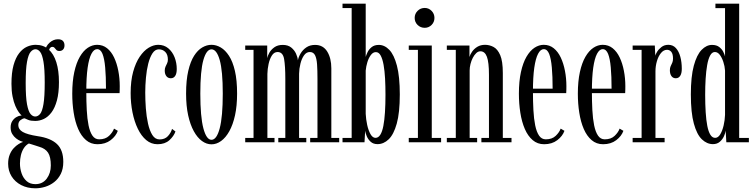

<svg xmlns="http://www.w3.org/2000/svg" viewBox="-20 -770 4080 1039"><path d="M171.5 249Q128 249 94.5 231.5Q61 214 42.5 184Q24 154 24 116Q24 88 32.5 67Q41 46 54 32Q67 18 80.8 9.5Q94.5 1 105 -2Q100.5 -3 89.8 -7.5Q79 -12 67 -21.2Q55 -30.5 46.2 -45Q37.5 -59.5 37.5 -80Q37.5 -101 46.5 -114.8Q55.5 -128.5 67.8 -135.8Q80 -143 89.5 -144Q91.5 -144.5 94.2 -144.8Q97 -145 97.5 -144.5Q91 -150 81.5 -163Q72 -176 63 -197Q54 -218 48 -247.8Q42 -277.5 42 -316.5Q42 -376.5 53.2 -417Q64.5 -457.5 83.5 -482Q102.5 -506.5 125.8 -517Q149 -527.5 173 -527.5Q215 -527.5 242.8 -503Q270.5 -478.5 284.8 -433.2Q299 -388 299 -325.5Q299 -267 288 -226.5Q277 -186 258.5 -161.5Q240 -137 217 -126.2Q194 -115.5 170.5 -115.5Q146.5 -115.5 132.8 -121.2Q119 -127 116 -128.5Q115.5 -129.5 114.8 -129.5Q114 -129.5 112.5 -129.5Q103.5 -129.5 91.2 -120.2Q79 -111 79 -93Q79 -70 103 -56Q127 -42 184.5 -33Q253.5 -23 288 9.2Q322.5 41.5 322.5 106Q322.5 144 309 171Q295.5 198 273.5 215.2Q251.5 232.5 224.8 240.8Q198 249 171.5 249ZM171.5 226.5Q210.5 226.5 232.8 196.8Q255 167 255 125.5Q255 79 240 56.2Q225 33.5 193 24.5Q181 20.5 170 17Q159 13.5 150.2 10.8Q141.5 8 136 6.5Q120 15 109.2 31.5Q98.5 48 93.2 69.5Q88 91 88 114.5Q88 142 96.8 167.8Q105.5 193.5 124 210Q142.5 226.5 171.5 226.5ZM170.5 -139.5Q185 -139.5 196.8 -153.2Q208.5 -167 215.2 -206.5Q222 -246 222 -323.5Q222 -397.5 215.2 -436.2Q208.5 -475 197.2 -489.2Q186 -503.5 172 -503.5Q158 -503.5 145.8 -489.2Q133.5 -475 126.2 -435.5Q119 -396 119 -321Q119 -244.5 126.2 -205.8Q133.5 -167 145.2 -153.2Q157 -139.5 170.5 -139.5ZM224 -494.5Q228 -521.5 248.8 -539.5Q269.5 -557.5 293.5 -557.5Q312 -557.5 320.5 -548.5Q329 -539.5 329 -524.5Q329 -510.5 321.5 -502.2Q314 -494 301 -494Q290.5 -494 285 -499.8Q279.5 -505.5 275.2 -511Q271 -516.5 262.5 -516.5Q256 -516.5 250.8 -510.2Q245.5 -504 245.5 -493.5Z M507.5 10.5Q471.5 10.5 445.5 -11.8Q419.5 -34 403 -72.2Q386.5 -110.5 378.8 -159.8Q371 -209 371 -263Q371 -330 382 -380Q393 -430 412 -462.8Q431 -495.5 455.2 -511.5Q479.5 -527.5 505.5 -527.5Q536.5 -527.5 559.5 -509Q582.5 -490.5 597.5 -458.8Q612.5 -427 620.2 -386.8Q628 -346.5 628 -304Q628 -294.5 627.8 -285Q627.5 -275.5 627 -266H440V-290H553.5Q553.5 -357 549.2 -404.8Q545 -452.5 534.8 -478.2Q524.5 -504 505.5 -504Q488 -504 474.8 -479Q461.5 -454 454.2 -403.2Q447 -352.5 447 -275Q447 -221 449.5 -174Q452 -127 459.2 -91.5Q466.5 -56 480.2 -36Q494 -16 516.5 -16Q550.5 -16 570.2 -35Q590 -54 597 -74L617.5 -62Q607.5 -33.5 578.8 -11.5Q550 10.5 507.5 10.5Z M832.5 10.5Q798 10.5 771.2 -12Q744.5 -34.5 725.8 -73.2Q707 -112 697 -161.8Q687 -211.5 687 -266Q687 -332.5 700.5 -381.5Q714 -430.5 736 -463Q758 -495.5 784.2 -511.5Q810.5 -527.5 836 -527.5Q868 -527.5 890.5 -508.8Q913 -490 924.8 -460Q936.5 -430 936.5 -396.5Q936.5 -372 928 -359.2Q919.5 -346.5 904.5 -346.5Q889 -346.5 880.2 -358Q871.5 -369.5 871.5 -388Q871.5 -400.5 875.8 -409.5Q880 -418.5 884.2 -427.2Q888.5 -436 888.5 -447.5Q888.5 -474.5 874.5 -488.8Q860.5 -503 839.5 -503Q819 -503 805 -481.5Q791 -460 782.2 -425.5Q773.5 -391 769.8 -349.8Q766 -308.5 766 -269Q766 -228.5 769.2 -184Q772.5 -139.5 781 -101.2Q789.5 -63 804.5 -39.2Q819.5 -15.5 843.5 -15.5Q872 -15.5 888.5 -33.2Q905 -51 911 -72.5L929.5 -58.5Q920.5 -33 896.5 -11.2Q872.5 10.5 832.5 10.5Z M1124.5 11Q1097.5 11 1072.8 -7Q1048 -25 1028.8 -60Q1009.5 -95 998.2 -146Q987 -197 987 -263.5Q987 -336 998.8 -386.5Q1010.5 -437 1030.2 -468Q1050 -499 1074.5 -513.2Q1099 -527.5 1124.5 -527.5Q1150 -527.5 1174.5 -513.2Q1199 -499 1219.2 -468Q1239.5 -437 1251.2 -386.5Q1263 -336 1263 -263.5Q1263 -197 1251.8 -146Q1240.5 -95 1221 -60Q1201.5 -25 1176.5 -7Q1151.5 11 1124.5 11ZM1124.5 -13.5Q1152.5 -13.5 1169 -75.8Q1185.5 -138 1185.5 -263.5Q1185.5 -387 1169 -445Q1152.5 -503 1124.5 -503Q1097 -503 1080.5 -445Q1064 -387 1064 -263.5Q1064 -138 1080.5 -75.8Q1097 -13.5 1124.5 -13.5Z M1307 0V-23.5H1352V-500H1307V-523.5H1426V-455.5Q1428 -467 1437.2 -484Q1446.5 -501 1464.5 -514Q1482.5 -527 1510 -527Q1538.5 -527 1556 -512.8Q1573.5 -498.5 1582.2 -479Q1591 -459.5 1592 -443.5Q1595.5 -462 1607 -481.2Q1618.5 -500.5 1638 -513.8Q1657.5 -527 1685 -527Q1728.5 -527 1750.8 -491Q1773 -455 1773 -400V-23.5H1815.5V0H1658.5V-23.5H1698V-343Q1698 -389 1695.8 -421.5Q1693.5 -454 1684.8 -471.2Q1676 -488.5 1656.5 -488.5Q1638 -488.5 1625.2 -470.5Q1612.5 -452.5 1605.8 -425.5Q1599 -398.5 1598.5 -371V-23.5H1637.5V0H1486V-23.5H1524V-343Q1524 -412 1517.5 -450.2Q1511 -488.5 1482 -488.5Q1463.5 -488.5 1451.5 -470Q1439.5 -451.5 1433.5 -424Q1427.5 -396.5 1427 -370V-23.5H1465.5V0Z M2023 10Q2000 10 1985.8 -3Q1971.5 -16 1964.5 -33.2Q1957.5 -50.5 1956 -62.5L1952.5 0H1833.5V-23.5H1883V-726.5H1833.5V-750H1959V-462Q1961.5 -471 1968.5 -486.5Q1975.5 -502 1990.5 -514.5Q2005.5 -527 2030 -527Q2061 -527 2086.8 -500.2Q2112.5 -473.5 2128 -414.5Q2143.5 -355.5 2143.5 -259Q2143.5 -160 2127 -101Q2110.5 -42 2083.2 -16Q2056 10 2023 10ZM2012 -24Q2027.5 -24 2038 -40.8Q2048.5 -57.5 2054.5 -88.5Q2060.5 -119.5 2063.2 -162.2Q2066 -205 2066 -257Q2066 -303.5 2063.8 -345Q2061.5 -386.5 2055.8 -418.8Q2050 -451 2040 -469.5Q2030 -488 2014 -488Q1998.5 -488 1986.8 -472.2Q1975 -456.5 1968 -433.5Q1961 -410.5 1959 -388V-154Q1960.5 -124 1967 -94Q1973.5 -64 1985 -44Q1996.5 -24 2012 -24Z M2192 0V-23.5H2241.5V-500H2192V-523.5H2316.5V-23.5H2367V0ZM2278.5 -619.5Q2255.5 -619.5 2239.8 -635Q2224 -650.5 2224 -673Q2224 -695.5 2239.8 -711.2Q2255.5 -727 2278.5 -727Q2300 -727 2315.5 -711.2Q2331 -695.5 2331 -673Q2331 -650.5 2315.5 -635Q2300 -619.5 2278.5 -619.5Z M2398 0V-23.5H2446.5V-500H2398V-523.5H2520.5V-461.5Q2524 -475 2534.8 -490.5Q2545.5 -506 2563.2 -516.8Q2581 -527.5 2605 -527.5Q2628.5 -527.5 2650.5 -516Q2672.5 -504.5 2686.8 -471.8Q2701 -439 2701 -374.5V-23.5H2748V0H2585V-23.5H2626V-365.5Q2626 -432.5 2615 -462.5Q2604 -492.5 2579.5 -492.5Q2567.5 -492.5 2557 -482.5Q2546.5 -472.5 2538.5 -457Q2530.5 -441.5 2526 -423.5Q2521.5 -405.5 2521.5 -389V-23.5H2562V0Z M2924.5 10.5Q2888.5 10.5 2862.5 -11.8Q2836.5 -34 2820 -72.2Q2803.5 -110.5 2795.8 -159.8Q2788 -209 2788 -263Q2788 -330 2799 -380Q2810 -430 2829 -462.8Q2848 -495.5 2872.2 -511.5Q2896.5 -527.5 2922.5 -527.5Q2953.5 -527.5 2976.5 -509Q2999.5 -490.5 3014.5 -458.8Q3029.5 -427 3037.2 -386.8Q3045 -346.5 3045 -304Q3045 -294.5 3044.8 -285Q3044.5 -275.5 3044 -266H2857V-290H2970.5Q2970.5 -357 2966.2 -404.8Q2962 -452.5 2951.8 -478.2Q2941.5 -504 2922.5 -504Q2905 -504 2891.8 -479Q2878.5 -454 2871.2 -403.2Q2864 -352.5 2864 -275Q2864 -221 2866.5 -174Q2869 -127 2876.2 -91.5Q2883.5 -56 2897.2 -36Q2911 -16 2933.5 -16Q2967.5 -16 2987.2 -35Q3007 -54 3014 -74L3034.5 -62Q3024.5 -33.5 2995.8 -11.5Q2967 10.5 2924.5 10.5Z M3243.5 10.5Q3207.5 10.5 3181.5 -11.8Q3155.5 -34 3139 -72.2Q3122.5 -110.5 3114.8 -159.8Q3107 -209 3107 -263Q3107 -330 3118 -380Q3129 -430 3148 -462.8Q3167 -495.5 3191.2 -511.5Q3215.5 -527.5 3241.5 -527.5Q3272.5 -527.5 3295.5 -509Q3318.5 -490.5 3333.5 -458.8Q3348.5 -427 3356.2 -386.8Q3364 -346.5 3364 -304Q3364 -294.5 3363.8 -285Q3363.5 -275.5 3363 -266H3176V-290H3289.5Q3289.5 -357 3285.2 -404.8Q3281 -452.5 3270.8 -478.2Q3260.5 -504 3241.5 -504Q3224 -504 3210.8 -479Q3197.5 -454 3190.2 -403.2Q3183 -352.5 3183 -275Q3183 -221 3185.5 -174Q3188 -127 3195.2 -91.5Q3202.5 -56 3216.2 -36Q3230 -16 3252.5 -16Q3286.5 -16 3306.2 -35Q3326 -54 3333 -74L3353.5 -62Q3343.5 -33.5 3314.8 -11.5Q3286 10.5 3243.5 10.5Z M3403.5 0V-23.5H3452V-500H3403.5V-523.5H3523.5L3526 -468.5Q3527 -475 3535.5 -489.2Q3544 -503.5 3559.5 -515.5Q3575 -527.5 3596.5 -527.5Q3621.5 -527.5 3637.5 -510Q3653.5 -492.5 3661.5 -463Q3669.5 -433.5 3669.5 -397.5Q3669.5 -373 3661 -359.8Q3652.5 -346.5 3637 -346.5Q3622 -346.5 3613.5 -358.2Q3605 -370 3605 -390Q3605 -402.5 3609.2 -411.8Q3613.5 -421 3617.8 -430.2Q3622 -439.5 3622 -453Q3622 -477.5 3613 -489Q3604 -500.5 3589.5 -500.5Q3571 -500.5 3556.8 -483Q3542.5 -465.5 3534.8 -438.8Q3527 -412 3527 -384V-23.5H3576.5V0Z M3838 10Q3805.5 10 3778.2 -16Q3751 -42 3734.8 -101Q3718.5 -160 3718.5 -259Q3718.5 -355.5 3734.5 -414.5Q3750.5 -473.5 3776.8 -500.2Q3803 -527 3833 -527Q3857.5 -527 3872.2 -515.5Q3887 -504 3894.2 -489.2Q3901.5 -474.5 3903.5 -464.5V-726H3851.5V-750H3980V-23.5H4032.5V0H3910.5L3907 -63Q3905.5 -50.5 3897.8 -33Q3890 -15.5 3875.2 -2.8Q3860.5 10 3838 10ZM3850 -24Q3866 -24 3877.5 -43Q3889 -62 3895.8 -90.8Q3902.5 -119.5 3903.5 -148.5V-388Q3902 -412 3894.2 -435.2Q3886.5 -458.5 3875 -473.5Q3863.5 -488.5 3848.5 -488.5Q3833 -488.5 3822.8 -469.5Q3812.5 -450.5 3806.8 -417.8Q3801 -385 3798.5 -343.5Q3796 -302 3796 -257Q3796 -205 3798.8 -162.2Q3801.5 -119.5 3807.5 -88.8Q3813.5 -58 3824 -41Q3834.5 -24 3850 -24Z"/></svg>

Font: Imbue 48pt
Style: Regular
Weight: 400
Designer: Tyler Finck
Foundry: Etcetera Type Company
Version: Version 1.102